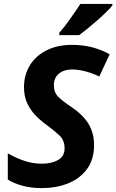

<svg xmlns="http://www.w3.org/2000/svg" viewBox="-20 -954 596 984"><path d="M194 10Q140 10 95.5 -2Q51 -14 20 -34V-168Q64 -143 107 -129Q150 -115 195 -115Q244 -115 277.5 -134Q311 -153 311 -193Q311 -234 287 -257.5Q263 -281 225 -309Q195 -330 167 -357.5Q139 -385 121 -421.5Q103 -458 103 -507Q103 -570 133 -619Q163 -668 218.5 -696Q274 -724 348 -724Q404 -724 451 -712Q498 -700 542 -676L489 -562Q412 -598 348 -598Q308 -598 282 -576.5Q256 -555 256 -518Q256 -480 279 -457.5Q302 -435 344 -407Q403 -368 432.5 -321Q462 -274 462 -211Q462 -136 425.5 -87Q389 -38 328.5 -14Q268 10 194 10ZM284 -774V-786Q309 -814 339 -856.5Q369 -899 392 -934H556V-926Q545 -912 524.5 -892Q504 -872 479 -850Q454 -828 429.5 -808Q405 -788 386 -774Z"/></svg>

Font: BC Sans
Style: Bold Italic
Weight: 700
Italic angle: -12°
Designer: Monotype Design Team
Province of B.C.
Foundry: Monotype Imaging Inc.
Version: Version 2.000;GOOG;noto-source:20170915:90ef993387c0